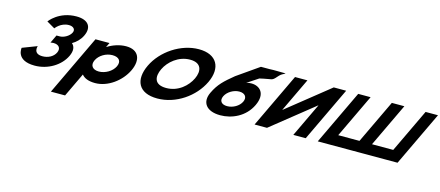

<svg xmlns="http://www.w3.org/2000/svg" viewBox="-61 -1428 5483 2390"><g transform="rotate(15 2680.5 -233.5)"><path d="M467.1 -511.8C467.1 -511.8 527.9 -598.5 634.8 -598.5C689.3 -598.5 724.4 -566.2 703 -521.2C678.7 -470.2 610.5 -432.8 559.1 -432.8H516.9L467.2 -328.2C467.2 -328.2 486.1 -333.3 506.7 -333.3C574.6 -333.3 608.9 -290.8 580.2 -230.5C551.9 -171 484.7 -137.8 413.7 -137.8C286.2 -137.8 325.8 -244.9 325.8 -244.9L137.7 -172.7C137.7 -172.7 103.3 -0.1 349.3 -0.1C520.8 -0.1 676.1 -96.2 740 -230.5C775.1 -304.4 765.7 -358 727.1 -391.1C779.5 -420.9 824.3 -465.1 851.8 -522.9C908.4 -641.9 851.9 -726.9 697.9 -726.9C470.9 -726.9 362 -573 362 -573Z M1531.2 -257C1602.5 -407 1555.1 -528 1391 -528C1306.3 -528 1218.9 -497 1153 -455H1150.8L1178.4 -513H997.9L630.4 260H813.1L960 -49C991.3 -8 1049.3 15 1132.8 15C1296.9 15 1459.9 -107 1531.2 -257ZM1343.2 -257C1309.5 -186 1221.6 -136 1140.5 -136C1060.6 -136 1020.7 -186 1054.5 -257C1087.7 -327 1171.6 -377 1255.1 -377C1342.2 -377 1376.5 -327 1343.2 -257Z M1711.4 -363.9C1614 -159.1 1684.7 -0.1 1930.1 -0.1C2169.4 -0.1 2396.2 -159.1 2493.6 -363.9C2591 -568.8 2508.1 -726.9 2275.6 -726.9C2044.6 -726.9 1808.8 -568.8 1711.4 -363.9ZM1884 -363.9C1933.7 -468.5 2053.3 -573 2202.5 -573C2352.6 -573 2370.8 -468.5 2321.1 -363.9C2271.4 -259.4 2157.9 -154.8 2003.6 -154.8C1845.2 -154.8 1834.3 -259.4 1884 -363.9Z M3341.4 -683.7C3358.9 -697.3 3405.9 -715.3 3387.8 -715.2C3310 -714.3 3260.6 -719.4 3185 -715.2H3076L2794.7 -518.8C2674.3 -419.4 2609.8 -362.4 2551.2 -239.2C2487.4 -104.9 2560.5 -1.2 2741.6 -1.2C2889.3 -1.2 3057.1 -73.4 3135.9 -239.2C3213.5 -402.4 3125.2 -484.8 3015.8 -484.8C2976.7 -484.8 2950.3 -474.6 2950.3 -474.6L3094.1 -569.6C3121.2 -574.7 3167.1 -587.4 3236.8 -597.9C3280.5 -604.4 3299.6 -651.4 3341.4 -683.7ZM2717 -239.2C2746.9 -302.1 2826.3 -348 2897.3 -348C2970.3 -348 3006.1 -302.1 2976.1 -239.2C2947.1 -178 2870.1 -132.9 2795 -132.9C2719.9 -132.9 2687.9 -178 2717 -239.2Z M3891.5 -436.1H3889.5L3345.2 -0.9H3185.4L3518.8 -702.1H3678.6L3471.7 -266.9H3473.8L4018 -702.1H4177.8L3844.4 -0.9H3684.6Z M4499.3 -142.1H4225.7L4492.5 -703.1H4332.7L3999.3 -1.9H4159.1H4432.6H4434.3H4592.4H4594.1H4867.7H5027.5L5360.9 -703.1H5201.1L4934.4 -142.1H4660.8L4927.5 -703.1H4925.8H4767.7H4766Z"/></g></svg>

Font: Hussar
Style: BdSuprExtOblFive
Weight: 700
Foundry: Cannot Into Space Fonts
Version: Version 2.00